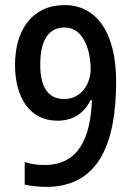

<svg xmlns="http://www.w3.org/2000/svg" viewBox="-20 -722 520 754"><path d="M436 -402C436 -597 357 -702 234 -702C107 -702 39 -605 39 -467C39 -338 98 -248 205 -248C271 -248 311 -280 336 -329H341C336 -188 293 -74 155 -74C126 -74 99 -78 77 -86V3C98 8 136 12 161 12C368 12 436 -159 436 -402ZM234 -614C311 -614 336 -518 336 -450C336 -393 299 -333 232 -333C169 -333 138 -380 138 -468C138 -569 174 -614 234 -614Z"/></svg>

Font: Noto Sans Kannada Condensed Medium
Style: Regular
Weight: 500
Width: 3
Designer: Jelle Bosma - Monotype Design Team
Foundry: Monotype Imaging Inc.
Version: Version 2.005